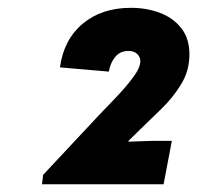

<svg xmlns="http://www.w3.org/2000/svg" viewBox="-20 -915 504 491"><path d="M87.4 -443.8 90.3 -467.8 231.4 -618.7Q250 -638.2 275.1 -664.3Q300.3 -690.4 319.6 -716.1Q338.9 -741.7 338.9 -758.8Q338.9 -768.6 331.3 -776.6Q323.7 -784.7 308.1 -784.7Q287.1 -784.7 274.7 -769.5Q262.2 -754.4 258.3 -731.9L133.3 -742.7Q143.1 -814 191.7 -854.5Q240.2 -895 314.5 -895Q355 -895 389.2 -882.1Q423.3 -869.1 443.8 -842.8Q464.4 -816.4 464.4 -775.9Q464.4 -734.4 443.6 -700.2Q422.9 -666 393.3 -637.2Q363.8 -608.4 336.4 -582L308.6 -554.7V-552.7L366.2 -554.7H419.4L398.4 -443.8Z"/></svg>

Font: Reddit Sans Black
Style: Italic
Weight: 900
Italic angle: -11.25°
Designer: Stephen Hutchings
Version: Version 1.013